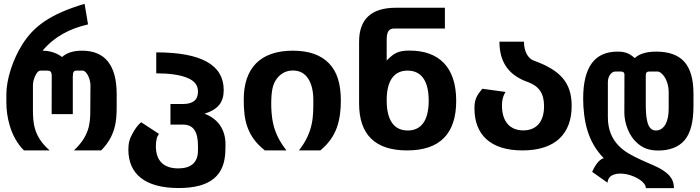

<svg xmlns="http://www.w3.org/2000/svg" viewBox="-20 -785 3652 1002"><path d="M105 0H239.3C196.3 -37.1 174.8 -73.7 163.6 -109.9C152.3 -146 151.9 -181.2 151.9 -217.8V-341.8C151.9 -354 156.2 -373 163.6 -388.7C170.9 -404.3 180.2 -416.5 191.4 -416.5H225.1C232.9 -416.5 239.3 -415.5 243.7 -411.6C247.6 -407.7 250 -400.4 250 -387.2L249.5 -189.5H359.9V-384.8C359.9 -411.6 366.7 -416.5 379.9 -416.5H411.1C421.9 -416.5 432.6 -404.8 440.4 -388.7C447.3 -374 452.1 -354.5 452.1 -341.8L451.2 -205.6C451.2 -173.8 449.7 -140.6 438.5 -106.9C426.8 -71.8 405.3 -37.1 365.7 0H507.8C544.4 -36.6 564.9 -74.7 576.2 -113.3C587.4 -151.4 588.9 -189.5 588.9 -228.5V-293.9C588.9 -442.9 529.3 -520.5 408.2 -520.5C365.2 -520.5 329.6 -510.7 303.7 -487.3C280.3 -506.3 243.2 -520.5 202.1 -520.5C263.2 -593.3 343.3 -635.7 439.5 -657.7L421.4 -765.1C242.2 -711.4 157.2 -648.9 97.2 -554.2C45.9 -473.6 13.2 -369.6 13.2 -292.5V-250C13.2 -216.8 17.6 -172.9 31.2 -127.9C44.9 -83 67.9 -37.1 105 0Z M912.6 196.3C1079.1 196.3 1153.8 130.4 1156.2 0L1156.7 -28.3C1158.2 -108.9 1116.7 -166 1047.4 -191.4C1120.1 -214.8 1147.5 -252.4 1147.5 -315.4C1147.5 -446.3 1030.3 -511.7 795.4 -511.7V-402.3C863.8 -402.3 918.5 -394.5 955.6 -379.4C997.1 -362.8 1013.2 -339.4 1013.2 -306.2C1013.2 -263.2 986.3 -242.2 934.6 -242.2H869.6V-134.8H934.6C991.7 -134.8 1013.2 -94.7 1013.2 -22.9V0C1013.2 33.2 1003.4 56.2 985.8 71.3C967.8 86.9 941.9 93.8 910.2 93.8C836.4 93.8 793.5 56.2 793.5 -22C793.5 -36.6 794.9 -49.8 797.4 -60.1C799.3 -69.8 803.7 -77.1 809.6 -86.4L716.8 -147C702.6 -136.2 688 -117.2 673.8 -92.3C656.7 -62 649.9 -40 649.9 -4.4C649.9 122.1 735.8 196.3 912.6 196.3Z M1362.3 0H1475.1C1438 -46.9 1417 -90.8 1406.2 -137.2C1396 -181.2 1395.5 -225.6 1395.5 -242.7C1395.5 -312.5 1403.8 -348.1 1426.3 -376.5C1449.7 -406.2 1478.5 -417 1508.8 -417C1544.9 -417 1570.3 -401.4 1587.4 -376C1606 -348.6 1615.2 -308.6 1615.2 -264.2C1615.2 -221.2 1615.7 -179.7 1606.4 -136.7C1597.2 -93.8 1578.6 -49.3 1540 0H1651.9C1696.3 -37.1 1722.7 -76.7 1738.3 -120.1C1753.4 -162.6 1758.8 -211.4 1758.8 -258.8C1758.8 -349.6 1738.8 -411.1 1696.8 -454.6C1655.3 -497.6 1593.3 -520.5 1508.3 -520.5C1337.4 -520.5 1251.5 -428.2 1252 -264.2C1252 -209.5 1256.3 -161.6 1272.5 -118.7C1288.6 -75.2 1315.9 -36.6 1362.3 0Z M2104.5 0C2276.4 0 2360.8 -87.9 2360.8 -258.8C2360.8 -434.1 2271.5 -521 2117.2 -521C2061.5 -521 2037.6 -509.8 1998 -469.2V-579.1C1998 -621.6 2011.2 -636.2 2037.1 -636.2H2301.8V-744.6H2046.4C1917.5 -744.6 1853.5 -685.1 1854 -565.4V-244.6C1854 -81.1 1939.5 0 2104.5 0ZM2107.9 -104C2036.1 -104 1998 -157.7 1998 -261.2C1998 -368.2 2039.1 -416.5 2106.9 -416.5C2178.2 -416.5 2217.3 -363.8 2217.3 -259.8C2217.3 -153.8 2176.8 -104 2107.9 -104Z M2706.5 0C2878.9 0 2963.4 -87.4 2963.4 -232.4C2963.4 -353 2905.3 -418 2767.1 -468.3L2767.6 -467.8C2738.8 -478 2714.8 -510.7 2714.4 -567.4H2586.4C2586.9 -462.4 2631.8 -391.6 2739.7 -355H2739.3C2793 -334 2819.3 -297.4 2819.3 -231C2819.3 -149.4 2779.3 -104.5 2710.9 -104.5C2641.1 -104.5 2599.6 -151.4 2599.6 -233.9C2599.6 -264.6 2605.5 -284.7 2618.2 -305.2L2497.6 -321.8C2464.4 -283.7 2456.1 -262.2 2456.1 -219.2C2456.1 -81.1 2541 0 2706.5 0Z M3350.6 196.8H3497.1C3497.1 175.8 3492.2 158.2 3482.4 143.6C3463.4 114.3 3425.8 93.3 3388.2 76.7C3371.6 69.3 3362.8 66.4 3324.7 48.8C3279.3 27.8 3239.7 8.3 3206.5 -26.9C3174.3 -61 3152.3 -106.9 3152.3 -173.8V-356.4C3152.3 -371.6 3156.7 -385.3 3164.1 -395.5C3169.9 -403.8 3179.7 -411.6 3189.5 -411.6H3222.2C3233.4 -411.6 3238.3 -405.3 3238.8 -397.5L3238.3 -197.3C3238.3 -171.4 3243.7 -141.1 3255.4 -111.8C3267.6 -81.1 3285.6 -54.7 3311 -33.7C3336.4 -12.7 3366.7 0.5 3416 0.5C3470.7 0.5 3520.5 -15.6 3552.2 -52.7C3584 -89.8 3599.1 -149.9 3599.1 -231.9V-294.9C3599.1 -373 3582.5 -428.7 3549.8 -464.4C3517.1 -499.5 3467.8 -515.6 3405.3 -515.6C3353.5 -515.6 3316.9 -504.4 3292.5 -481.9C3265.1 -505.9 3244.1 -515.6 3202.6 -515.6C3084 -515.6 3023.4 -436 3023.4 -270.5C3023.4 -218.8 3029.3 -157.7 3045.9 -103.5C3062.5 -50.3 3088.4 -2.9 3130.9 40.5C3116.7 43.9 3103.5 56.6 3093.3 70.8C3083 85 3074.7 101.6 3070.3 111.8L3150.4 168.5C3152.3 145.5 3165.5 131.8 3185.1 125.5C3204.1 119.1 3229.5 119.6 3253.4 125C3274.9 129.9 3300.8 140.1 3320.3 153.8C3338.4 166.5 3350.6 181.6 3350.6 196.8ZM3403.3 -104C3378.4 -104 3365.7 -121.6 3358.4 -148.9C3351.1 -175.8 3350.1 -211.9 3350.1 -249V-394C3350.1 -405.3 3356.4 -411.6 3366.2 -411.6H3413.6C3420.9 -411.6 3435.1 -402.8 3447.3 -384.8C3458 -368.7 3469.7 -340.8 3469.7 -303.2V-216.8C3469.7 -183.6 3463.9 -155.3 3452.6 -135.7C3441.4 -115.7 3423.8 -104 3403.3 -104Z"/></svg>

Font: Hack
Style: Bold
Weight: 700
Monospace: yes
Designer: Christopher Simpkins
Foundry: Christopher Simpkins
Version: Version 2.010